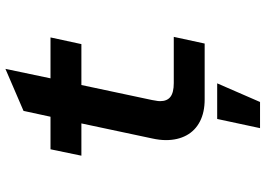

<svg xmlns="http://www.w3.org/2000/svg" viewBox="-152 -604 955 690"><g transform="rotate(-90 325.0 -258.5)"><path d="M167 -139Q167 -162 173 -189L227 -443H111L134 -554H251L272 -651L423 -716L389 -554H536L512 -443H365L311 -189Q311 -186 309 -177Q307 -168 307 -160Q307 -135 322.5 -123Q338 -111 372 -111H538L514 0H313Q267 0 234 -17Q201 -34 184 -65.5Q167 -97 167 -139ZM243 45H371L304 199H210Z"/></g></svg>

Font: Azeret Mono SemiBold
Style: Italic
Weight: 600
Italic angle: -12°
Designer: Martin Vácha
Foundry: Displaay
Version: Version 1.000; Glyphs 3.0.3, build 3074